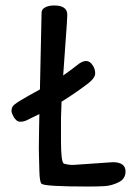

<svg xmlns="http://www.w3.org/2000/svg" viewBox="-20 -681 490 702"><path d="M122 -139 123 -217 124 -264 77 -241Q67 -236 53.5 -236Q40 -236 29 -255Q22 -269 22 -276Q22 -283 25.5 -290.5Q29 -298 54.5 -313.5Q80 -329 126 -354L132 -635Q132 -647 145 -654Q158 -661 178 -661Q226 -661 226 -627Q226 -610 219.5 -525Q213 -440 211 -405Q241 -426 261 -442Q299 -474 319 -442Q328 -429 328 -413Q328 -397 306 -379Q261 -344 205 -309Q203 -261 203 -250V-165Q203 -90 213 -83Q228 -78 248 -78L392 -88Q439 -88 439 -54Q439 -27 413.5 -14.5Q388 -2 363 -0.5Q338 1 302 1Q144 1 132 -9Q125 -15 124 -54.5Q123 -94 122.5 -110Q122 -126 122 -139Z"/></svg>

Font: Patrick Hand SC
Style: Regular
Weight: 400
Designer: Patrick Wagesreiter
Foundry: Patrick Wagesreiter
Version: Version 1.003;PS 001.003;hotconv 1.0.70;makeotf.lib2.5.58329